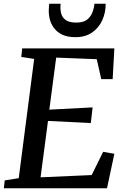

<svg xmlns="http://www.w3.org/2000/svg" viewBox="-22 -1000 666 1020"><path d="M-1.5 0 3 -41.5 77.5 -53.5 159.5 -687 91 -697.5 96 -743H585.5L576.5 -579.5H516L492 -685.5L276.5 -694L240 -417.5L470 -429.5L460.5 -346.5L233 -357.5L193.5 -58L465 -70L526 -193.5L585.5 -183L546.5 0ZM378.5 -802.5Q336.5 -802.5 308.2 -816.2Q280 -830 263.8 -852.5Q247.5 -875 241.5 -902Q235.5 -929 237.5 -955Q238.5 -961.5 238.5 -967.8Q238.5 -974 239.5 -980H300Q297 -952 302.8 -929.2Q308.5 -906.5 327.8 -893.2Q347 -880 383.5 -880Q422 -880 441.8 -896.5Q461.5 -913 469.8 -936.2Q478 -959.5 480 -980H539.5Q539.5 -932 521 -891.8Q502.5 -851.5 466.8 -827Q431 -802.5 378.5 -802.5Z"/></svg>

Font: Merriweather Medium
Style: Italic
Weight: 500
Italic angle: -7.8°
Version: Version 2.101